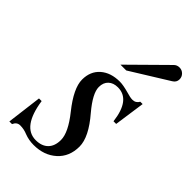

<svg xmlns="http://www.w3.org/2000/svg" viewBox="-209 -736 820 820"><g transform="rotate(45 201.5 -325.5)"><path d="M180 -494 342 -654Q352 -664 367 -664Q382 -664 392.5 -653.5Q403 -643 403 -628Q403 -610 386 -600L215 -494ZM366 -442 346 -302H330Q316 -418 241 -418Q214 -418 198 -403Q182 -388 182 -361Q182 -323 236 -259Q304 -180 304 -123Q304 -62 263.5 -25.5Q223 11 160 11Q131 11 105 1Q84 -8 61 -8Q41 -8 32 13H16L36 -146H52Q72 -10 152 -10Q188 -10 208 -30Q228 -50 228 -87Q228 -132 172 -202Q109 -281 109 -333Q109 -383 142 -412Q175 -441 230 -441Q250 -441 286 -431Q308 -424 322 -424Q342 -424 352 -442Z"/></g></svg>

Font: STIX
Style: Italic
Weight: 400
Italic angle: -16.33°
Designer: MicroPress Inc., with final additions and corrections provided by Coen Hoffman, Elsevier (retired)
Version: Version 1.1.1